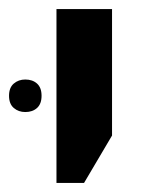

<svg xmlns="http://www.w3.org/2000/svg" viewBox="-60 -618 320 425"><path d="M65 -213V-598H188V-318L126 -213ZM-40 -406Q-40 -424 -29.5 -433Q-19 -442 -4 -442Q12 -442 22 -433Q32 -424 32 -406Q32 -388 22 -379Q12 -370 -4 -370Q-19 -370 -29.5 -379Q-40 -388 -40 -406Z"/></svg>

Font: Noto Sans Hebrew Condensed SemiBold
Style: Regular
Weight: 600
Width: 3
Designer: Monotype Design Team
Foundry: Monotype Imaging Inc.
Version: Version 2.004; ttfautohint (v1.8.4.7-5d5b)